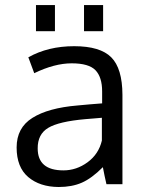

<svg xmlns="http://www.w3.org/2000/svg" viewBox="-20 -730 576 761"><path d="M197.8 -606.4H122.6V-710H197.8ZM388.7 -606.4H313V-710H388.7ZM465.3 -354.5V0H401.9Q394.5 -31.2 387.7 -67.4Q343.3 -22.9 304.2 -5.9Q265.1 11.2 212.4 11.2Q137.7 10.7 91.8 -28.3Q45.9 -67.4 45.9 -145.5Q45.9 -223.6 108.4 -262.7Q170.9 -302.2 287.6 -312Q303.7 -313.5 335.9 -316.4Q368.2 -319.3 384.8 -320.3V-367.7Q384.8 -424.3 358.4 -451.7Q332 -479 264.2 -479Q196.3 -479 115.7 -439.9L92.3 -502.9Q170.9 -546.9 273.9 -546.9Q377 -546.9 420.9 -502.9Q464.8 -459 465.3 -354.5ZM129.4 -141.6Q129.4 -54.7 231.4 -54.7Q283.2 -54.7 327.1 -86.9Q371.1 -119.1 383.8 -172.9V-263.2Q381.8 -263.2 354.5 -260.7Q327.1 -258.3 318.8 -257.8Q212.9 -248.5 170.9 -223.1Q128.9 -197.8 129.4 -141.6Z"/></svg>

Font: Oxygen-Regular
Style: Regular
Weight: 400
Designer: Vernon Adams
Foundry: Vernon Adams
Version: Version Release 0.2.3 webfont; ttfautohint (v0.93.3-1d66) -l